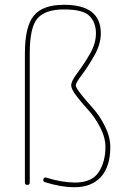

<svg xmlns="http://www.w3.org/2000/svg" viewBox="-20 -780 540 810"><path d="M85 -9.8V-554.7Q85 -668 122.6 -713.9Q160.2 -759.8 250 -759.8Q405.3 -759.8 405.3 -639.6Q405.3 -593.8 378.4 -546.4Q351.6 -499 325.7 -464.8Q299.8 -430.7 299.8 -419.9Q299.8 -410.2 322.3 -381.8Q344.7 -353.5 372.6 -322.8Q400.4 -292 422.9 -247.1Q445.3 -202.1 445.3 -160.2Q445.3 -77.1 405.8 -33.7Q366.2 9.8 294.9 9.8Q237.3 9.8 168.9 -11.7Q160.2 -15.6 163.1 -24.4Q167 -34.2 176.8 -30.3Q238.3 -10.7 294.9 -9.8Q367.2 -9.8 396 -53.2Q424.8 -96.7 424.8 -160.2Q424.8 -200.2 402.3 -243.2Q379.9 -286.1 352.5 -315.9Q325.2 -345.7 302.7 -375Q280.3 -404.3 280.3 -419.9Q280.3 -437.5 306.2 -471.7Q332 -505.9 358.4 -550.8Q384.8 -595.7 384.8 -639.6Q384.8 -684.6 357.9 -712.4Q331.1 -740.2 250 -740.2Q171.9 -740.2 138.7 -703.1Q105.5 -666 105.5 -554.7V-9.8Q105.5 0 95.2 0Q85 0 85 -9.8Z"/></svg>

Font: Rounded-X Mgen+ 1mn thin
Style: Regular
Weight: 100
Designer: [Source Han Sans]
Ryoko NISHIZUKA  (kana & ideographs); Paul D. Hunt (Latin, Greek & Cyrillic); Wenlong ZHANG  (bopomofo
Version: Version 1.059.20150602